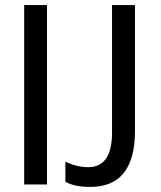

<svg xmlns="http://www.w3.org/2000/svg" viewBox="-20 -734 640 764"><path d="M76.2 0V-713.9H167V0ZM240.2 -11.2V-90.8Q285.6 -68.8 331.1 -68.8Q425.8 -68.8 425.8 -207V-713.9H517.1V-212.9Q517.1 9.8 338.9 9.8Q273.9 9.8 240.2 -11.2Z"/></svg>

Font: Droid Sans Mono
Style: Regular
Weight: 400
Monospace: yes
Foundry: Ascender Corporation
Version: Version 1.00 build 112